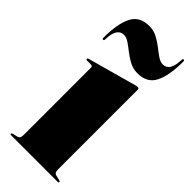

<svg xmlns="http://www.w3.org/2000/svg" viewBox="-219 -684 714 714"><g transform="rotate(45 138.5 -326.5)"><path d="M231 -453V-32Q231 -15.5 243 -13L262 -8.5Q268 -7 268 -4Q268 0 263 0H18Q13 0 13 -4Q13 -7 19 -8.5L38 -13Q50 -15.5 50 -32V-388Q50 -396 41.5 -396H22Q16 -396 16 -400.5Q16 -403.5 21 -405L210.5 -457.5Q220.5 -460 224 -460Q231 -460 231 -453ZM187 -495Q164 -495 145 -505Q126 -515 109.5 -528Q93 -541 78.5 -551Q64 -561 50.5 -561Q14.5 -561 13 -499Q13 -493 8.5 -493Q4 -493 4 -499Q4 -573 23.8 -612Q43.5 -651 94 -651Q117 -651 136 -641Q155 -631 171.5 -618Q188 -605 202.5 -595Q217 -585 230.5 -585Q266.5 -585 268 -647Q268 -653 272.5 -653Q277 -653 277 -647Q277 -573 257.2 -534Q237.5 -495 187 -495Z"/></g></svg>

Font: Fraunces 144pt S000 Black
Style: Regular
Weight: 900
Version: Version 1.000; ttfautohint (v1.8.3)